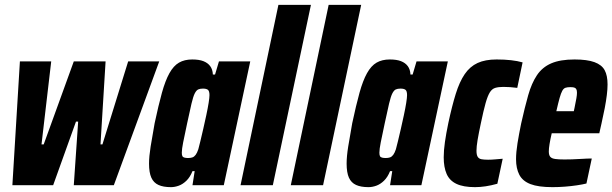

<svg xmlns="http://www.w3.org/2000/svg" viewBox="-20 -763 2523 791"><path d="M31 0 62 -510H191L151 -168H160L284 -510H415L394 -168H402L508 -510H636L449 0H284L302 -262H293L199 0Z M684 8Q653 8 633 -1Q613 -10 603.5 -31Q594 -52 594 -89Q594 -118 600.5 -159Q607 -200 617 -255Q633 -330 647 -380.5Q661 -431 678 -461.5Q695 -492 717.5 -505Q740 -518 772 -518Q800 -518 818 -511Q836 -504 846 -490.5Q856 -477 857 -456H866L882 -510H1011L902 0H773L782 -58H773Q763 -33 748 -18.5Q733 -4 716.5 2Q700 8 684 8ZM755 -112Q765 -112 772.5 -114.5Q780 -117 786 -125Q792 -133 797 -148Q800 -159 805.5 -181.5Q811 -204 817.5 -232.5Q824 -261 830 -289Q836 -317 839.5 -339Q843 -361 843 -371Q843 -388 836.5 -393Q830 -398 816 -398Q804 -398 796.5 -394.5Q789 -391 782.5 -378.5Q776 -366 769 -336.5Q762 -307 751 -255Q740 -204 734.5 -176Q729 -148 729 -134Q729 -124 731.5 -119.5Q734 -115 740.5 -113.5Q747 -112 755 -112Z M971 0 1127 -743H1261L1104 0Z M1178 0 1334 -743H1468L1311 0Z M1498 8Q1467 8 1447 -1Q1427 -10 1417.5 -31Q1408 -52 1408 -89Q1408 -118 1414.5 -159Q1421 -200 1431 -255Q1447 -330 1461 -380.5Q1475 -431 1492 -461.5Q1509 -492 1531.5 -505Q1554 -518 1586 -518Q1614 -518 1632 -511Q1650 -504 1660 -490.5Q1670 -477 1671 -456H1680L1696 -510H1825L1716 0H1587L1596 -58H1587Q1577 -33 1562 -18.5Q1547 -4 1530.5 2Q1514 8 1498 8ZM1569 -112Q1579 -112 1586.5 -114.5Q1594 -117 1600 -125Q1606 -133 1611 -148Q1614 -159 1619.5 -181.5Q1625 -204 1631.5 -232.5Q1638 -261 1644 -289Q1650 -317 1653.5 -339Q1657 -361 1657 -371Q1657 -388 1650.5 -393Q1644 -398 1630 -398Q1618 -398 1610.5 -394.5Q1603 -391 1596.5 -378.5Q1590 -366 1583 -336.5Q1576 -307 1565 -255Q1554 -204 1548.5 -176Q1543 -148 1543 -134Q1543 -124 1545.5 -119.5Q1548 -115 1554.5 -113.5Q1561 -112 1569 -112Z M1937 8Q1889 8 1860.5 -5.5Q1832 -19 1820 -46.5Q1808 -74 1808 -115Q1808 -143 1813 -178Q1818 -213 1827 -256Q1842 -326 1857.5 -376Q1873 -426 1894.5 -457.5Q1916 -489 1947.5 -503.5Q1979 -518 2026 -518Q2058 -518 2085 -515Q2112 -512 2133 -506L2111 -401Q2097 -403 2081.5 -404Q2066 -405 2054 -405Q2034 -405 2020.5 -401Q2007 -397 1998 -382.5Q1989 -368 1980.5 -338Q1972 -308 1961 -255Q1952 -213 1947.5 -186Q1943 -159 1943 -142Q1943 -125 1948 -117Q1953 -109 1963.5 -107Q1974 -105 1991 -105Q2005 -105 2021 -106.5Q2037 -108 2051 -109L2029 -6Q2004 1 1981 4.5Q1958 8 1937 8Z M2256 8Q2198 8 2165.5 -4.5Q2133 -17 2119.5 -43Q2106 -69 2106 -107Q2106 -136 2112 -173Q2118 -210 2127 -254Q2142 -321 2156 -370.5Q2170 -420 2192 -453Q2214 -486 2251 -502Q2288 -518 2347 -518Q2399 -518 2429 -507Q2459 -496 2471 -474Q2483 -452 2483 -415Q2483 -396 2480 -371.5Q2477 -347 2471.5 -318Q2466 -289 2458 -254L2449 -214H2253Q2247 -188 2244 -169.5Q2241 -151 2241 -139Q2241 -124 2247 -117Q2253 -110 2267.5 -108Q2282 -106 2305 -106Q2317 -106 2336 -106.5Q2355 -107 2377.5 -108.5Q2400 -110 2418 -110L2396 -7Q2380 -3 2356.5 0.5Q2333 4 2307 6Q2281 8 2256 8ZM2272 -305H2344L2347 -319Q2352 -343 2354.5 -357.5Q2357 -372 2357 -381Q2357 -391 2354 -396Q2351 -401 2345 -402.5Q2339 -404 2329 -404Q2318 -404 2310 -401.5Q2302 -399 2296.5 -389Q2291 -379 2285.5 -359.5Q2280 -340 2272 -305Z"/></svg>

Font: Saira Condensed ExtraBold
Style: Italic
Weight: 800
Width: 3
Italic angle: -12°
Designer: Hector Gatti with collaboration of the Omnibus-Type team
Foundry: Omnibus-Type
Version: Version 1.101